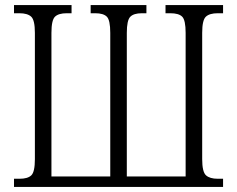

<svg xmlns="http://www.w3.org/2000/svg" viewBox="-20 -734 931 754"><path d="M35 0V-32H57Q89 -32 103 -45.5Q117 -59 117 -109V-605Q117 -655 102.5 -668.5Q88 -682 56 -682H35V-714H261V-682H242Q210 -682 196 -668.5Q182 -655 182 -605V-41H413V-605Q413 -655 399.5 -668.5Q386 -682 354 -682H336V-714H555V-682H537Q505 -682 491.5 -668Q478 -654 478 -605V-41H709V-605Q709 -655 695.5 -668.5Q682 -682 649 -682H630V-714H856V-682H835Q803 -682 788.5 -668.5Q774 -655 774 -605V-109Q774 -59 789 -45.5Q804 -32 835 -32H856V0Z"/></svg>

Font: Noto Serif Condensed Light
Style: Regular
Weight: 300
Width: 3
Designer: Monotype Design Team
Foundry: Monotype Imaging Inc.
Version: Version 2.013